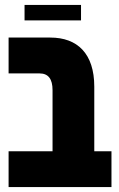

<svg xmlns="http://www.w3.org/2000/svg" viewBox="-20 -762 484 782"><path d="M80 -679H310V-742H80ZM15 0H434V-146H364V-409C364 -544 295 -609 185 -609H15V-463H141C177 -463 194 -440 194 -395V-146H15Z"/></svg>

Font: Noto Sans Hebrew ExtraCondensed Black
Style: Regular
Weight: 900
Width: 2
Designer: Monotype Design Team
Foundry: Monotype Imaging Inc.
Version: Version 2.004